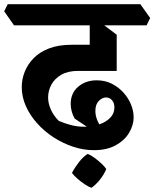

<svg xmlns="http://www.w3.org/2000/svg" viewBox="-67 -659 738 918"><path d="M382 59Q332 59 282.5 42.5Q233 26 189 -2.5Q145 -31 110.5 -69.5Q76 -108 56.5 -152Q37 -196 37 -243Q37 -280 51 -315.5Q65 -351 93.5 -380.5Q122 -410 167.5 -427.5Q213 -445 276 -445H416L491 -320H306Q258 -320 226 -301.5Q194 -283 178.5 -254Q163 -225 163 -193Q163 -165 176 -135.5Q189 -106 214 -81Q242 -69 272.5 -61Q303 -53 337 -53Q376 -53 408.5 -64.5Q441 -76 460.5 -96.5Q480 -117 480 -145Q480 -167 468.5 -180Q457 -193 440 -193Q422 -193 405.5 -176.5Q389 -160 389 -128Q389 -107 398 -84.5Q407 -62 428 -35L401 -18L290 -92Q280 -110 275.5 -128Q271 -146 271 -162Q271 -214 307 -244.5Q343 -275 395 -275Q435 -275 467 -259Q499 -243 523 -216.5Q547 -190 559.5 -159Q572 -128 572 -98Q572 -61 550.5 -24.5Q529 12 486.5 35.5Q444 59 382 59ZM491 -320 362 -336V-581L402 -560L491 -493ZM0 -538 -47 -605 -30 -639H604L651 -573L634 -538ZM370 239Q356 234 338 222Q320 210 303.5 195.5Q287 181 277 168Q291 141 311 115.5Q331 90 352 77Q368 83 385.5 96Q403 109 418 123Q433 137 441 149Q432 173 411.5 199Q391 225 370 239Z"/></svg>

Font: Eczar SemiBold
Style: Regular
Weight: 600
Designer: Vaibhav Singh
Foundry: Rosetta Type Foundry
Version: Version 2.000